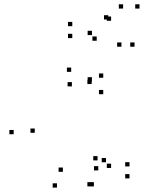

<svg xmlns="http://www.w3.org/2000/svg" viewBox="-20 -854 671 896"><path d="M418.2 16V-4H398.2V16ZM584.3 -21.5V-41.5H564.3V-21.5ZM584.3 -77.2V-97.2H564.3V-77.2ZM474.7 -96.7V-116.7H454.7V-96.7ZM498.5 -70.2V-90.2H478.5V-70.2ZM498.5 -757V-777H478.5V-757ZM485.3 -763V-783H465.3V-763ZM317.3 -731.8V-751.8H297.3V-731.8ZM317.3 -676.2V-696.2H297.3V-676.2ZM431.3 -663.8V-683.8H411.3V-663.8ZM409 -690.3V-710.3H389V-690.3ZM409 -473.8V-493.8H389V-473.8ZM407.8 -461.8V-481.8H387.8V-461.8ZM407.8 16V-4H387.8V16ZM43.8 -227.5V-247.5H23.8V-227.5ZM245.8 21.5V1.5H225.8V21.5ZM438.7 -58.7V-78.7H418.7V-58.7ZM435.3 -105.5V-125.5H415.3V-105.5ZM273.5 -52.2V-72.2H253.5V-52.2ZM142.2 -234.3V-254.3H122.2V-234.3ZM315.5 -450.8V-470.8H295.5V-450.8ZM461.8 -414.3V-434.3H441.8V-414.3ZM461.8 -491.2V-511.2H441.8V-491.2ZM312.2 -518.7V-538.7H292.2V-518.7ZM607.8 -636V-656H587.8V-636ZM631 -814V-834H611V-814ZM554.5 -814V-834H534.5V-814ZM546.7 -636V-656H526.7V-636Z"/></svg>

Font: Monaspace Xenon Dots Var
Style: Regular
Weight: 400
Designer: Riley Cran and the Lettermatic Team
Version: Version 1.100 (Monaspace Xenon Dots)